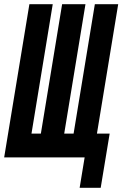

<svg xmlns="http://www.w3.org/2000/svg" viewBox="-39 -755 587 921"><path d="M343 146 367 0H-19L102 -735H214L112 -114H157L259 -735H371L269 -114H314L416 -735H528L426 -114H487L444 146Z"/></svg>

Font: Iosevka Heavy Oblique
Style: Regular
Weight: 900
Italic angle: -9°
Monospace: yes
Designer: Belleve Invis
Foundry: Belleve Invis
Version: Version 32.5.0; ttfautohint (v1.8.4)